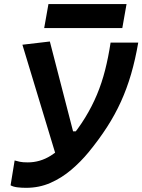

<svg xmlns="http://www.w3.org/2000/svg" viewBox="-20 -899 689 929"><path d="M106.4 9.8Q83.5 9.8 63.7 7.3Q43.9 4.9 31.2 -2.4L50.8 -122.6Q63 -119.1 76.4 -116.2Q89.8 -113.3 114.3 -113.3Q173.8 -113.3 225.6 -145.8Q277.3 -178.2 314.5 -222.7Q359.4 -276.4 392.3 -330.3Q425.3 -384.3 449 -440.9Q472.7 -497.6 488.5 -559.8Q504.4 -622.1 515.1 -692.9H648.9Q634.8 -610.8 614.3 -540.5Q593.8 -470.2 565.2 -407.2Q536.6 -344.2 498 -284.4Q459.5 -224.6 409.2 -163.1Q370.6 -116.2 324.2 -76.9Q277.8 -37.6 223.6 -13.9Q169.4 9.8 106.4 9.8ZM255.4 -131.3 88.4 -682.6 221.2 -698.2 333.5 -263.7H389.6ZM193.8 -763.2 214.4 -879.4H592.3L571.8 -763.2Z"/></svg>

Font: Cascadia Code PL
Style: Italic
Weight: 400
Italic angle: -10°
Monospace: yes
Designer: Aaron Bell
Foundry: Saja Typeworks
Version: Version 2404.023